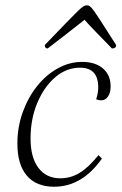

<svg xmlns="http://www.w3.org/2000/svg" viewBox="-20 -697 465 729"><path d="M185 12Q118 12 82 -30Q46 -72 46 -152Q46 -214 66 -270Q86 -326 120 -369Q154 -412 198.5 -437Q243 -462 292 -462Q342 -462 371 -437Q400 -412 400 -369Q400 -345 390 -330.5Q380 -316 364 -316Q356 -316 345 -320Q353 -344 353 -365Q353 -440 284 -440Q232 -440 189.5 -403.5Q147 -367 121.5 -306Q96 -245 96 -171Q96 -99 126 -59.5Q156 -20 209 -20Q248 -20 282 -40.5Q316 -61 354 -108L367 -95Q292 12 185 12ZM310 -677Q316 -677 321.5 -673Q327 -669 337.5 -654.5Q348 -640 367.5 -609.5Q387 -579 421 -526Q421 -513 405 -513Q365 -554 337.5 -582.5Q310 -611 301 -622Q288 -612 272.5 -599.5Q257 -587 231 -567Q205 -547 161 -513Q150 -513 150 -526Q201 -579 230.5 -609.5Q260 -640 275 -654.5Q290 -669 297 -673Q304 -677 310 -677Z"/></svg>

Font: Petrona ExtraLight
Style: Italic
Weight: 200
Italic angle: -9°
Designer: Ringo R. Seeber
Foundry: Ringo R. Seeber
Version: Version 2.001; ttfautohint (v1.8.3)